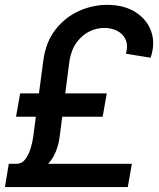

<svg xmlns="http://www.w3.org/2000/svg" viewBox="-20 -757 643 777"><path d="M497.1 0H0L15.6 -94.2H513.7ZM395.5 -284.7H44.9L61.5 -378.9H412.1ZM261.2 -511.7 221.7 -206.1Q216.3 -159.7 196.5 -123.8Q176.8 -87.9 137.2 -66.9L50.8 -94.2Q70.3 -95.7 83.5 -114Q96.7 -132.3 104.2 -157.5Q111.8 -182.6 114.3 -203.1L155.3 -511.7Q165 -586.4 204.1 -636.7Q243.2 -687 298.8 -712.2Q354.5 -737.3 413.1 -737.3Q482.9 -737.3 529.3 -707.3Q575.7 -677.2 592.3 -628.7Q608.9 -580.1 589.4 -523.4L489.7 -539.6Q499 -574.7 488 -597.7Q477.1 -620.6 453.9 -632.3Q430.7 -644 401.4 -644Q371.6 -644 342.3 -629.9Q313 -615.7 291 -586.4Q269 -557.1 261.2 -511.7Z"/></svg>

Font: Inter Tight Medium
Style: Italic
Weight: 500
Italic angle: -9.39999°
Designer: Rasmus Andersson
Foundry: rsms
Version: Version 3.004